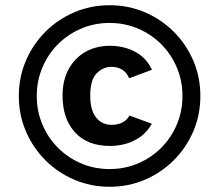

<svg xmlns="http://www.w3.org/2000/svg" viewBox="-20 -701 838 734"><path d="M399 13Q327 13 264 -14Q201 -41 153.5 -88.5Q106 -136 79 -199Q52 -262 52 -334Q52 -406 79 -469Q106 -532 153.5 -579.5Q201 -627 264 -654Q327 -681 399 -681Q471 -681 534 -654Q597 -627 644.5 -579.5Q692 -532 719 -469Q746 -406 746 -334Q746 -262 719 -199Q692 -136 644.5 -88.5Q597 -41 534 -14Q471 13 399 13ZM401 -143Q313.8 -143 266.4 -195.3Q219.1 -247.6 219.1 -335.2Q219.1 -393.6 242.4 -436.5Q265.8 -479.4 306.6 -502.7Q347.4 -526 401.4 -526Q433.3 -526 464.2 -516.7Q495 -507.4 520.4 -487.3Q545.7 -467.2 561 -434.3L473.7 -401.9Q463.9 -425.1 446.2 -435.3Q428.4 -445.5 405.9 -445.5Q374.2 -445.5 349.6 -420.7Q324.9 -395.9 324.9 -335.2Q324.9 -294.2 336.6 -269.7Q348.3 -245.2 366.7 -234.4Q385.2 -223.7 405.9 -223.7Q430.1 -223.7 447.7 -232.6Q465.3 -241.5 475.1 -259.2L560.6 -227.9Q543.5 -197.8 517.7 -178.8Q491.9 -159.9 461.7 -151.5Q431.5 -143 401 -143ZM399 -54.7Q456.7 -54.7 507.5 -76.2Q558.3 -97.8 596.4 -136Q634.5 -174.3 656 -225.2Q677.5 -276.2 677.5 -334Q677.5 -391.8 656 -442.8Q634.5 -493.7 596.4 -532Q558.3 -570.2 507.5 -591.8Q456.7 -613.3 399 -613.3Q341.3 -613.3 290.5 -591.8Q239.7 -570.2 201.6 -532Q163.5 -493.7 142 -442.8Q120.5 -391.8 120.5 -334Q120.5 -276.2 142 -225.2Q163.5 -174.3 201.6 -136Q239.7 -97.8 290.5 -76.2Q341.3 -54.7 399 -54.7Z"/></svg>

Font: Atkinson Hyperlegible Next
Style: Regular
Weight: 400
Designer: Elliott Scott, Megan Eiswerth, Linus Boman, Theodore Petrosky, Letters from Sweden
Foundry: Applied Design Works, Letters from Sweden
Version: Version 2.001